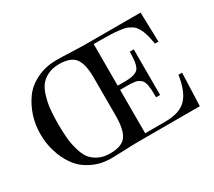

<svg xmlns="http://www.w3.org/2000/svg" viewBox="-135 -977 1380 1240"><g transform="rotate(-30 555.5 -357.5)"><path d="M60 -357Q60 -426 79 -486Q99 -550 136 -602Q174 -656 240 -688Q305 -721 389 -721Q437 -721 491 -718Q596 -715 599 -715H1013L1019 -495H993Q987 -531 981 -554Q975 -578 966 -600Q953 -626 946 -634Q936 -649 918 -659Q900 -670 883 -676Q862 -681 835 -684Q815 -687 774 -689Q753 -690 697 -690H649V-380H703Q785 -380 806 -411Q827 -443 826 -531H856V-191H826Q826 -234 825 -246Q824 -258 820 -287Q814 -307 808 -318Q798 -328 786 -336Q770 -345 752 -346Q734 -349 703 -349H649V-25H800Q908 -25 958 -78Q1007 -130 1024 -245H1051L1042 0H594Q536 0 484 3L382 6Q299 6 238 -26Q176 -55 136 -110Q97 -165 80 -225Q60 -285 60 -357ZM541 -219V-503Q541 -602 509 -646Q477 -690 389 -690Q339 -690 302 -671Q265 -652 244 -622Q223 -590 212 -546Q199 -501 196 -457Q192 -418 192 -357Q192 -296 196 -257Q199 -213 212 -168Q223 -124 244 -92Q265 -63 302 -44Q339 -25 389 -25Q476 -25 508 -68Q541 -113 541 -219Z"/></g></svg>

Font: Bailleul Roman
Style: Roman
Weight: 400
Version: Version 1